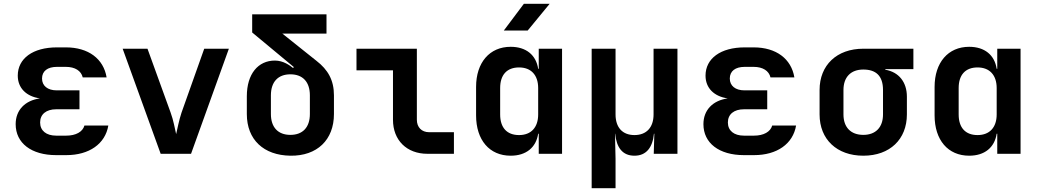

<svg xmlns="http://www.w3.org/2000/svg" viewBox="-20 -805 5440 1005"><path d="M422 -148C413 -115 377 -95 327 -95H274C222 -95 190 -121 190 -164C190 -207 222 -233 274 -233H396V-332H277C229 -332 200 -356 200 -394C200 -433 229 -455 278 -455H325C373 -455 405 -434 413 -400H538C522 -497 443 -557 325 -557H278C152 -557 73 -499 73 -409C73 -344 118 -300 189 -290C111 -279 62 -229 62 -155C62 -56 144 7 274 7H327C447 7 531 -52 547 -148Z M980 0 1178 -550H1049L930 -215C917 -176 908 -128 902 -103C896 -128 888 -176 873 -216L752 -550H622L821 0Z M1500 10C1640 12 1728 -73 1728 -208V-306C1728 -385 1697 -440 1636 -487L1458 -629H1689V-730H1300V-635L1518 -454L1514 -449C1498 -462 1463 -488 1419 -488C1331 -488 1272 -418 1272 -301V-208C1272 -74 1360 8 1500 10ZM1500 -99C1435 -99 1398 -139 1398 -208V-306C1398 -376 1435 -416 1500 -416C1565 -416 1602 -376 1602 -306V-208C1602 -139 1565 -99 1500 -99Z M2356 0V-113H2226C2187 -113 2162 -139 2162 -178V-550H1846V-437H2037V-178C2037 -71 2109 0 2217 0Z M2722 -785 2617 -645H2742L2857 -785ZM2800 -445H2797C2786 -517 2734 -560 2653 -560C2543 -560 2472 -478 2472 -350V-201C2472 -72 2542 10 2653 10C2734 10 2786 -33 2797 -105H2800V0H2922V-550H2800ZM2697 -98C2633 -98 2598 -137 2598 -206V-344C2598 -413 2633 -452 2697 -452C2760 -452 2797 -412 2797 -344V-206C2797 -138 2760 -98 2697 -98Z M3401 -206C3401 -138 3364 -98 3301 -98C3238 -98 3202 -138 3202 -206V-550H3077V180H3202V26L3199 -105H3200C3207 -33 3238 10 3301 10C3363 10 3396 -33 3403 -105H3405L3402 0H3526V-550H3401Z M4022 -148C4013 -115 3977 -95 3927 -95H3874C3822 -95 3790 -121 3790 -164C3790 -207 3822 -233 3874 -233H3996V-332H3877C3829 -332 3800 -356 3800 -394C3800 -433 3829 -455 3878 -455H3925C3973 -455 4005 -434 4013 -400H4138C4122 -497 4043 -557 3925 -557H3878C3752 -557 3673 -499 3673 -409C3673 -344 3718 -300 3789 -290C3711 -279 3662 -229 3662 -155C3662 -56 3744 7 3874 7H3927C4047 7 4131 -52 4147 -148Z M4761 -550H4499C4360 -550 4270 -464 4270 -334V-206C4270 -76 4360 10 4499 10C4638 10 4727 -76 4727 -206V-299C4727 -375 4685 -428 4614 -440V-443H4761ZM4602 -206C4602 -139 4564 -99 4499 -99C4433 -99 4395 -139 4395 -206V-334C4395 -401 4433 -441 4499 -441C4564 -441 4602 -409 4602 -334Z M5200 -445H5197C5186 -517 5134 -560 5053 -560C4943 -560 4872 -478 4872 -350V-201C4872 -72 4942 10 5053 10C5134 10 5186 -33 5197 -105H5200V0H5322V-550H5200ZM5097 -98C5033 -98 4998 -137 4998 -206V-344C4998 -413 5033 -452 5097 -452C5160 -452 5197 -412 5197 -344V-206C5197 -138 5160 -98 5097 -98Z"/></svg>

Font: Tekne LDO
Style: Bold
Weight: 700
Monospace: yes
Designer: Alessio Laiso, Mario Rullo, Paolo Rosset
Foundry: Alessio Laiso
Version: Version 1.000;hotconv 1.0.109;makeotfexe 2.5.65596